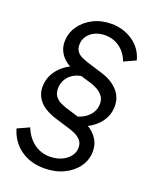

<svg xmlns="http://www.w3.org/2000/svg" viewBox="-157 -847 843 1042"><g transform="rotate(20 264.5 -326.0)"><path d="M13 -47 81 -78Q101 -26 141 4.5Q181 35 234 35Q271 35 300.5 22Q330 9 347.5 -13.5Q365 -36 365 -64Q365 -90 350.5 -106Q336 -122 316 -131Q296 -140 279 -145L200 -169Q131 -190 99.5 -225.5Q68 -261 68 -307Q68 -357 95.5 -397.5Q123 -438 170 -462Q217 -486 275 -486L267 -436Q234 -436 207.5 -422Q181 -408 165.5 -383.5Q150 -359 150 -328Q150 -301 162.5 -284Q175 -267 193 -258.5Q211 -250 225 -245L316 -217Q377 -198 411 -160.5Q445 -123 445 -72Q445 -22 416.5 18Q388 58 338.5 81.5Q289 105 227 105Q146 105 89.5 64Q33 23 13 -47ZM261 -216Q298 -216 328 -231Q358 -246 375.5 -271Q393 -296 393 -327Q393 -355 378.5 -372.5Q364 -390 344.5 -400.5Q325 -411 308 -416L228 -440Q158 -461 127.5 -497Q97 -533 97 -578Q97 -628 124.5 -668.5Q152 -709 199 -733Q246 -757 304 -757Q374 -757 428.5 -719.5Q483 -682 500 -617L432 -586Q415 -633 378 -660Q341 -687 293 -687Q260 -687 234 -674.5Q208 -662 193 -640.5Q178 -619 178 -591Q178 -566 190.5 -551Q203 -536 221 -528.5Q239 -521 253 -516L344 -488Q405 -469 439 -431.5Q473 -394 473 -343Q473 -293 444.5 -253Q416 -213 367 -189.5Q318 -166 256 -166Z"/></g></svg>

Font: Kosmopol Plus Jakarta Sans Italic It
Style: Regular
Weight: 400
Italic angle: -8.04999°
Designer: Gumpita Rahayu
Foundry: Tokotype
Version: Version 2.006